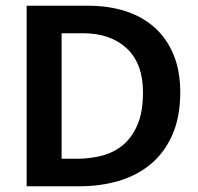

<svg xmlns="http://www.w3.org/2000/svg" viewBox="-20 -650 690 670"><path d="M288 -630Q359 -630 418 -611Q477 -592 519.5 -554Q562 -516 585.5 -459.5Q609 -403 609 -328Q609 -241 581 -178.5Q553 -116 505 -76.5Q457 -37 393.5 -18.5Q330 0 258 0H73V-630ZM195 -96H249Q293 -96 334.5 -106.5Q376 -117 408 -143Q440 -169 459.5 -214Q479 -259 479 -328Q479 -428 422.5 -481Q366 -534 270 -534H195Z"/></svg>

Font: Mukta Vaani SemiBold
Style: Regular
Weight: 600
Designer: Noopur Datye, Girish Dalvi, Yashodeep Gholap, Pallavi Karambelkar
Foundry: Ek Type
Version: Version 2.538;PS 1.000;hotconv 16.6.51;makeotf.lib2.5.65220;